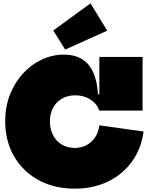

<svg xmlns="http://www.w3.org/2000/svg" viewBox="-20 -1112 886 1146"><path d="M426 14Q334 14 258 -15.2Q182 -44.5 126.8 -98.2Q71.5 -152 41.2 -225.5Q11 -299 11 -388Q11 -476 40 -548.8Q69 -621.5 118.5 -674.8Q168 -728 230.8 -757Q293.5 -786 361 -786Q424 -786 467.8 -760Q511.5 -734 535.8 -681.5Q560 -629 565 -549H613L573 -452Q557.5 -494 519 -518.5Q480.5 -543 430 -543Q384.5 -543 350.2 -523.5Q316 -504 297 -469Q278 -434 278 -388Q278 -353 288.8 -323.8Q299.5 -294.5 319.2 -273.2Q339 -252 366.2 -240.5Q393.5 -229 426 -229Q465.5 -229 497 -246Q528.5 -263 548.2 -293.2Q568 -323.5 573 -364L837 -327Q823.5 -225 768.2 -148.2Q713 -71.5 625.2 -28.8Q537.5 14 426 14ZM573 -452V-772H831V-452ZM520 -1092 620 -929 369 -816 298 -930Z"/></svg>

Font: Hepta Slab Black
Style: Regular
Weight: 900
Designer: Michael LaGattuta
Foundry: Michael LaGattuta
Version: Version 1.102